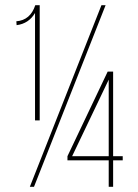

<svg xmlns="http://www.w3.org/2000/svg" viewBox="-20 -720 531 740"><path d="M115 -256V-670Q91 -629 44 -623L43 -638Q97 -642 116 -700H133V-256ZM387 -700 111 0H95L371 -700ZM416 -102V0H399V-102H240V-118L395 -444H416V-118H453V-102ZM258 -118H399V-413Z"/></svg>

Font: Bebas Neue Light
Style: Regular
Weight: 300
Designer: Ryoichi Tsunekawa
Foundry: Ryoichi Tsunekawa
Version: Version 001.003; ttfautohint (v1.5.65-e2d9)